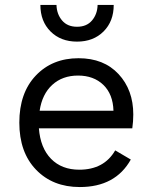

<svg xmlns="http://www.w3.org/2000/svg" viewBox="-20 -745 617 775"><path d="M143 -725H208Q209 -688 230.5 -662.5Q252 -637 291 -637Q330 -637 351.5 -662.5Q373 -688 374 -725H439Q439 -659 398 -618Q357 -577 291 -577Q225 -577 184 -618Q143 -659 143 -725ZM518 -283Q518 -255 514 -227H137Q143 -148 186 -104Q229 -60 300 -60Q400 -60 445 -138L508 -101Q446 10 302 10Q193 10 125.5 -60Q58 -130 58 -250Q58 -370 124.5 -440Q191 -510 297 -510Q399 -510 458.5 -446Q518 -382 518 -283ZM140 -298H438Q436 -365 397 -402.5Q358 -440 295 -440Q232 -440 191 -402.5Q150 -365 140 -298Z"/></svg>

Font: Elaine Sans
Style: Regular
Weight: 400
Designer: Wei Huang
Foundry: Wei Huang
Version: Version 2.001;December 24, 2019;FontCreator 12.0.0.2547 64-b